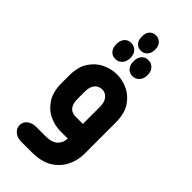

<svg xmlns="http://www.w3.org/2000/svg" viewBox="-267 -728 957 957"><g transform="rotate(45 211.5 -250.0)"><path d="M164 -624Q164 -647 176.5 -661Q189 -675 210 -675Q230 -675 243.5 -661Q257 -647 257 -624V-618Q256 -595 243 -581Q230 -567 210 -567Q189 -567 176.5 -581Q164 -595 164 -618ZM149 -448Q127 -448 114 -463Q101 -478 101 -501V-508Q101 -531 114 -546Q127 -561 149 -561Q171 -561 185 -546Q199 -531 199 -508V-501Q198 -478 184.5 -463Q171 -448 149 -448ZM270 -448Q248 -448 235 -463Q222 -478 222 -501V-508Q222 -531 235 -546Q248 -561 270 -561Q292 -561 306 -546Q320 -531 320 -508V-501Q319 -478 305.5 -463Q292 -448 270 -448ZM263 0H210Q172 0 134 -17.5Q96 -35 70.5 -73.5Q45 -112 45 -174V-226Q45 -289 70.5 -327Q96 -365 134 -382.5Q172 -400 210 -400Q249 -400 286.5 -382.5Q324 -365 349.5 -327Q375 -289 375 -226V-5Q375 40 355 81.5Q335 123 293 149Q251 175 183 175H108Q82 175 63.5 160Q45 145 45 122Q45 99 63.5 84.5Q82 70 108 70H174Q199 70 215.5 64.5Q232 59 241 50Q250 41 255 31Q260 21 261 11ZM264 -105V-223Q264 -251 255.5 -266.5Q247 -282 235 -288.5Q223 -295 211 -295Q198 -295 185.5 -288.5Q173 -282 165 -266.5Q157 -251 157 -223V-176Q157 -148 165 -132.5Q173 -117 185.5 -111Q198 -105 211 -105Z"/></g></svg>

Font: Beiruti
Style: Bold
Weight: 700
Designer: Arlette Boutros
Foundry: Boutros
Version: Version 1.41